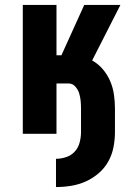

<svg xmlns="http://www.w3.org/2000/svg" viewBox="-20 -540 540 775"><path d="M206 215V101Q227 101 247.5 94Q268 87 282 71.5Q296 56 301.5 35Q307 14 307 -7V-102Q307 -118 305.5 -133.5Q304 -149 299.5 -163.5Q295 -178 284 -190.5Q273 -203 258 -203H208V0H72V-520H208V-317H228L320 -520H466L352 -296Q377 -282 395.5 -260Q414 -238 425 -212Q436 -186 440 -158Q444 -130 444 -102V-7Q444 24 438 54.5Q432 85 417 112Q402 139 378 159.5Q354 180 326 192.5Q298 205 267.5 210Q237 215 206 215Z"/></svg>

Font: Iosevka SS04 Heavy
Style: Regular
Weight: 900
Monospace: yes
Designer: Belleve Invis
Foundry: Belleve Invis
Version: Version 19.0.0; ttfautohint (v1.8.4)